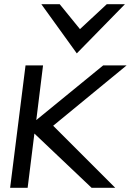

<svg xmlns="http://www.w3.org/2000/svg" viewBox="-20 -890 620 910"><path d="M344 -637 572 -870H486L359 -752L263 -870H176ZM232 -294 580 -580H469L152 -321L184 -580H101L28 0H111L143 -257L414 0H526Z"/></svg>

Font: Charger
Style: BdIt
Weight: 400
Designer: Jasper
Foundry: Cannot Into Space Fonts
Version: Version 0.98